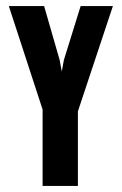

<svg xmlns="http://www.w3.org/2000/svg" viewBox="-20 -611 401 631"><path d="M120 0V-251L9 -591H125L176 -414L183 -376L190 -414L245 -591H351L236 -245V0Z"/></svg>

Font: Alumni Sans
Style: Bold
Weight: 700
Designer: Robert E. Leuschke
Foundry: Robert E. Leuschke
Version: Version 1.018